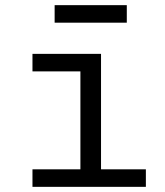

<svg xmlns="http://www.w3.org/2000/svg" viewBox="-20 -725 640 745"><path d="M192 -705H472V-637H192ZM106 -68H292V-448H106V-516H372V-68H546V0H106Z"/></svg>

Font: PlemolJP35 Console
Style: Regular
Weight: 400
Version: v2.0.3; ttfautohint (v1.8.4.7-5d5b-dirty) -l 6 -r 45 -G 200 